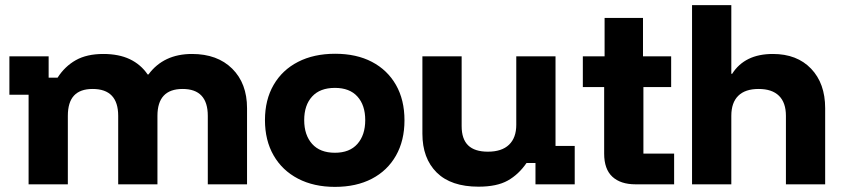

<svg xmlns="http://www.w3.org/2000/svg" viewBox="-20 -720 3290 750"><path d="M91.7 0V-350H16.7V-500H170V-416.7H205Q233.3 -460.8 276.2 -485Q319.2 -509.2 383.3 -509.2Q444.2 -509.2 487.1 -488.8Q530 -468.3 556.7 -429.2H560Q619.2 -509.2 730 -509.2Q829.2 -509.2 887.1 -451.7Q945 -394.2 945 -297.5V0H791.7V-267.5Q791.7 -372.5 693.3 -372.5Q595 -372.5 595 -267.5V0H441.7V-267.5Q441.7 -372.5 341.7 -372.5Q293.3 -372.5 269.2 -346.7Q245 -320.8 245 -267.5V0Z M1288.3 10Q1205.8 10 1144.2 -22.1Q1082.5 -54.2 1048.8 -112.9Q1015 -171.7 1015 -250.8Q1015 -330 1048.8 -388.3Q1082.5 -446.7 1144.2 -478.3Q1205.8 -510 1289.2 -510Q1372.5 -510 1432.9 -478.3Q1493.3 -446.7 1526.7 -388.3Q1560 -330 1560 -250Q1560 -170.8 1526.7 -112.1Q1493.3 -53.3 1432.5 -21.7Q1371.7 10 1288.3 10ZM1288.3 -123.3Q1345.8 -123.3 1376.2 -157.9Q1406.7 -192.5 1406.7 -250.8Q1406.7 -309.2 1376.2 -342.9Q1345.8 -376.7 1288.3 -376.7Q1230 -376.7 1199.2 -342.9Q1168.3 -309.2 1168.3 -250.8Q1168.3 -192.5 1199.2 -157.9Q1230 -123.3 1288.3 -123.3Z M1849.2 9.2Q1741.7 9.2 1685.8 -46.2Q1630 -101.7 1630 -197.5V-500H1783.3V-227.5Q1783.3 -176.7 1808.8 -152.1Q1834.2 -127.5 1885.8 -127.5Q1940 -127.5 1968.3 -154.6Q1996.7 -181.7 1996.7 -232.5V-500H2150V-150H2225V0H2071.7V-83.3H2036.7Q2005.8 -38.3 1963.3 -14.6Q1920.8 9.2 1849.2 9.2Z M2462.5 0Q2404.2 0 2372.1 -29.6Q2340 -59.2 2340 -120V-380H2256.7V-500H2341.7V-650H2491.7V-500H2601.7V-380H2493.3V-120H2613.3V0Z M2683.3 0V-700H2836.7V-431.7H2840Q2864.2 -470 2903.8 -489.6Q2943.3 -509.2 2999.2 -509.2Q3093.3 -509.2 3148.3 -451.7Q3203.3 -394.2 3203.3 -297.5V0H3050V-267.5Q3050 -319.2 3022.9 -345.8Q2995.8 -372.5 2943.3 -372.5Q2890.8 -372.5 2863.8 -345.8Q2836.7 -319.2 2836.7 -267.5V0Z"/></svg>

Font: Funnel Display ExtraBold
Style: Regular
Weight: 800
Designer: NORD ID, Kristian Moeller
Foundry: Dicotype
Version: Version 1.000